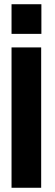

<svg xmlns="http://www.w3.org/2000/svg" viewBox="-20 -837 261 907"><path d="M104.5 -677H34.5V-817H104.5H105.5H175.5V-677H105.5ZM34.5 -543V-613H174.5V-543V-20V50H34.5V-20Z"/></svg>

Font: Nordica Plus
Style: NordicaClassicRgExt
Weight: 500
Version: Version 1.01